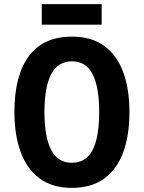

<svg xmlns="http://www.w3.org/2000/svg" viewBox="-20 -903 698 933"><path d="M609 -358Q609 -245 578.5 -162.5Q548 -80 486 -35Q424 10 329 10Q235 10 173 -35.5Q111 -81 80.5 -164Q50 -247 50 -359Q50 -535 120 -630Q190 -725 330 -725Q425 -725 486.5 -680Q548 -635 578.5 -553Q609 -471 609 -358ZM196 -358Q196 -238 228.5 -175Q261 -112 329 -112Q398 -112 430 -174Q462 -236 462 -358Q462 -480 430 -542.5Q398 -605 330 -605Q261 -605 228.5 -542Q196 -479 196 -358ZM474 -883V-783H183V-883Z"/></svg>

Font: Noto Sans Tamil Condensed
Style: Bold
Weight: 700
Width: 3
Designer: Jelle Bosma - Monotype Design Team
Foundry: Monotype Imaging Inc.
Version: Version 2.004; ttfautohint (v1.8.4.7-5d5b)